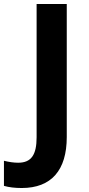

<svg xmlns="http://www.w3.org/2000/svg" viewBox="-94 -734 445 964"><path d="M15.1 210C164.1 210 241.2 120.6 241.2 -45.9V-713.9H89.8V-44.9C89.8 43 63.5 83 -2.9 83C-24.4 83 -48.3 79.6 -74.2 73.2V199.2C-48.8 206.5 -19 210 15.1 210Z"/></svg>

Font: Sahel
Style: Bold
Weight: 700
Foundry: Saber Rastikerdar (saber.rastikerdar@gmail.com)
Version: Version 3.4.0